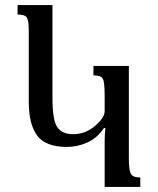

<svg xmlns="http://www.w3.org/2000/svg" viewBox="-20 -734 621 754"><path d="M531 0H391V-179Q391 -206 394 -231H388Q361 -191 322 -174Q283 -157 243 -157Q159 -157 126 -201.5Q93 -246 93 -334V-614Q93 -653 85.5 -665Q78 -677 49 -677V-714H186V-350Q186 -262 205 -234.5Q224 -207 267 -207Q315 -207 352.5 -239Q390 -271 391 -296V-359Q391 -411 384 -424.5Q377 -438 347 -438V-475H486V-113Q486 -67 493.5 -52Q501 -37 531 -37Z"/></svg>

Font: Noto Serif Armenian Condensed Regular
Style: Regular
Weight: 400
Width: 3
Designer: Monotype Design Team
Foundry: Monotype Imaging Inc.
Version: Version 1.900